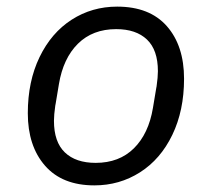

<svg xmlns="http://www.w3.org/2000/svg" viewBox="-20 -548 640 580"><path d="M64 -206Q64 -302 99.5 -375.5Q135 -449 196.5 -488.5Q258 -528 334 -528Q432 -528 484 -469Q536 -410 536 -310Q536 -214 500.5 -140.5Q465 -67 403 -27.5Q341 12 265 12Q168 12 116 -47.5Q64 -107 64 -206ZM442 -222 452 -282 453 -287Q457 -315 457 -333Q457 -397 424 -428.5Q391 -460 331 -460Q260 -460 215.5 -416Q171 -372 158 -294L148 -234L147 -229Q143 -201 143 -183Q143 -119 176 -87.5Q209 -56 269 -56Q340 -56 384.5 -100Q429 -144 442 -222Z"/></svg>

Font: iA Writer Mono V
Style: Regular
Weight: 400
Italic angle: -9.5°
Designer: Mike Abbink, Paul van der Laan, Pieter van Rosmalen
Foundry: Bold Monday
Version: Version 2.000